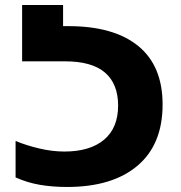

<svg xmlns="http://www.w3.org/2000/svg" viewBox="-20 -734 721 764"><path d="M247 10Q189 10 139 1.5Q89 -7 42 -28V-173Q86 -155 137 -143Q188 -131 236 -131Q338 -131 394 -178Q450 -225 450 -314Q450 -400 398 -445Q346 -490 238 -490H68V-714H231V-630H252Q433 -630 530 -551Q627 -472 627 -318Q627 -159 527 -74.5Q427 10 247 10Z"/></svg>

Font: Noto Sans Georgian ExtraBold
Style: Regular
Weight: 800
Designer: Monotype Design Team, Akaki Razmadze
Foundry: Google LLC
Version: Version 2.005; ttfautohint (v1.8.4.7-5d5b)